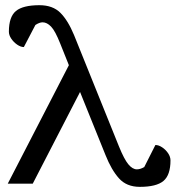

<svg xmlns="http://www.w3.org/2000/svg" viewBox="-20 -707 686 739"><path d="M518.1 12.2Q467.3 12.2 438 -20.5Q408.7 -53.2 386.2 -109.9L288.1 -353L106 0H9.8L245.1 -456.1L211.9 -539.1Q192.4 -588.4 176.5 -604.7Q160.6 -621.1 144 -621.1Q131.8 -621.1 116.2 -610.8L71.8 -525.9Q59.6 -525.9 46.1 -535.2Q32.7 -544.4 23.4 -558.1Q14.2 -571.8 14.2 -585Q14.2 -642.1 41.3 -664.6Q68.4 -687 131.8 -687Q183.1 -687 212.4 -657.7Q241.7 -628.4 265.1 -571.8L438 -143.1Q458 -93.8 474.1 -74.5Q490.2 -55.2 506.8 -55.2Q520 -55.2 535.2 -64L578.1 -148.9Q590.8 -148.9 604.2 -139.9Q617.7 -130.9 627 -117.2Q636.2 -103.5 636.2 -89.8Q636.2 -33.2 609.1 -10.5Q582 12.2 518.1 12.2Z"/></svg>

Font: Charis
Style: Regular
Weight: 400
Designer: Walt Agee, Miriam Martin, Annie Olsen, Victor Gaultney, Lorna Priest, Alan Ward, Bob Hallissy, Martin Hosken, Sharon Cor
Foundry: SIL Global
Version: Version 7.000